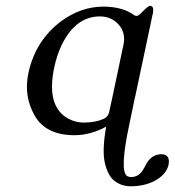

<svg xmlns="http://www.w3.org/2000/svg" viewBox="-20 -462 609 670"><path d="M400.4 -368.2Q374.5 -404.3 329.1 -404.8Q245.1 -404.8 196.8 -308.1Q178.7 -271.5 169.4 -227.1Q140.1 -89.8 219.2 -47.4Q244.1 -34.2 273.4 -34.2Q314.5 -34.7 341.8 -47.4Q356.4 -54.2 360.4 -68.8Q361.3 -72.8 362.3 -77.1L373.5 -128.9L411.1 -307.1Q418 -341.8 400.4 -368.2ZM350.6 -20Q295.4 9.8 239.7 9.8Q140.6 9.8 101.3 -58.1Q62 -126 79.1 -207Q103.5 -320.8 193.8 -388.2Q262.2 -438.5 340.3 -439Q408.2 -438.5 447.3 -409.7Q457.5 -401.9 469.2 -413.1Q473.6 -417.5 479 -422.9Q497.1 -441.4 503.9 -441.9Q518.1 -440.4 513.7 -417L452.6 -128.9L450.7 -121.1L431.2 -27.8Q397 132.8 422.9 151.9Q429.2 155.8 438 155.8Q466.3 155.8 482.4 125Q484.4 121.1 487.8 115.2Q506.3 77.1 542 76.2Q570.3 76.2 569.3 103.5Q568.8 108.4 568.4 111.8Q560.5 149.4 514.2 171.9Q480 188 436 188Q420.9 188 407.5 183.8Q394 179.7 381.3 170.7Q368.7 161.6 359.9 145.3Q351.1 128.9 345.9 106.7Q340.8 84.5 342 52Q343.3 19.5 350.6 -20Z"/></svg>

Font: Linux Libertine Slanted O
Style: Bold Slanted
Weight: 700
Designer: Philipp H. Poll
Foundry: Philipp H. Poll
Version: Version 5.0.0